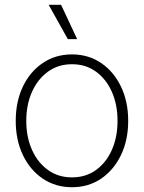

<svg xmlns="http://www.w3.org/2000/svg" viewBox="-20 -762 593 792"><path d="M276.9 10.3Q209 10.3 156.5 -25.1Q104 -60.5 74.5 -122.3Q44.9 -184.1 44.9 -263.2Q44.9 -343.3 74.5 -405Q104 -466.8 156.5 -502.2Q209 -537.6 276.9 -537.6Q344.7 -537.6 397 -502.2Q449.2 -466.8 479 -405Q508.8 -343.3 508.8 -263.2Q508.8 -184.1 479 -122.3Q449.2 -60.5 397.2 -25.1Q345.2 10.3 276.9 10.3ZM276.9 -30.3Q333.5 -30.3 375.7 -60.5Q418 -90.8 441.4 -143.6Q464.8 -196.3 464.8 -263.2Q464.8 -330.6 441.4 -383.3Q418 -436 375.7 -466.6Q333.5 -497.1 276.9 -497.1Q220.7 -497.1 178.2 -466.6Q135.7 -436 112.1 -383.3Q88.4 -330.6 88.4 -263.2Q88.4 -196.3 112.1 -143.6Q135.7 -90.8 178.2 -60.5Q220.7 -30.3 276.9 -30.3ZM259.8 -600.6 180.7 -742.2H231.9L298.3 -600.6Z"/></svg>

Font: Inter 24pt ExtraLight
Style: Regular
Weight: 250
Designer: Rasmus Andersson
Foundry: rsms
Version: Version 4.001;git-66647c0bb